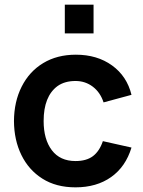

<svg xmlns="http://www.w3.org/2000/svg" viewBox="-20 -790 616 825"><path d="M382 -646.5H258.5V-770H382ZM304.5 15Q221 15 162 -22.5Q103.5 -59.5 72 -123.8Q40.5 -188 40 -270Q40.5 -353 73 -417.5Q106 -483 165.8 -519Q225.5 -555 306 -555Q397.5 -555 461.5 -508.8Q525.5 -462.5 545 -382.5L425 -350Q411 -393 378.8 -417.5Q346.5 -442 304.5 -442Q258 -442 227 -420Q167.5 -376 167.5 -270Q167.5 -191 202.8 -144.5Q238 -98 304.5 -98Q351.5 -98 379.5 -119.2Q407.5 -140.5 422 -183.5L545 -156Q520 -73.5 457.5 -29.2Q395 15 304.5 15Z"/></svg>

Font: Vortex Mix
Style: Bold
Weight: 700
Designer: Mikhail Sharanda
Foundry: Mikhail Sharanda
Version: Version 4.504;Glyphs 3.1.2 (3151)